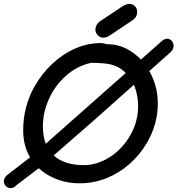

<svg xmlns="http://www.w3.org/2000/svg" viewBox="-43 -939 919 994"><path d="M43 19 168 -76 433 -307 839 -668Q854 -682 855.5 -698Q857 -714 848 -725.5Q839 -737 824 -738.5Q809 -740 792 -724L124 -133L-7 -32Q-23 -17 -23 -1.5Q-23 14 -12.5 24.5Q-2 35 13.5 35Q29 35 43 19ZM370 10Q442 10 508 -16.5Q574 -43 628 -90.5Q682 -138 719 -202Q774 -297 774 -403Q774 -484 738.5 -555Q703 -626 643 -668Q583 -710 514 -710Q510 -710 499 -713Q487 -716 478 -716Q412 -716 348 -688.5Q284 -661 229 -610Q174 -559 135 -490Q77 -386 77 -265Q77 -181 116 -119Q155 -57 222 -24Q288 10 370 10ZM391 -84Q291 -84 235 -134Q179 -184 179 -286Q179 -356 210 -426Q241 -496 299 -547Q356 -598 430 -614Q463 -614 503 -610Q559 -604 597 -571.5Q635 -539 654 -491Q672 -443 672 -390Q672 -309 631.5 -238.5Q591 -168 526 -126Q460 -84 391 -84ZM491 -744Q507 -744 523 -754L643 -834Q667 -850 667 -877Q667 -896 655 -907.5Q643 -919 626 -919Q612 -919 592 -907L478 -831Q451 -813 451 -785Q451 -769 463 -756.5Q475 -744 491 -744Z"/></svg>

Font: Balsamiq Sans
Style: Italic
Weight: 400
Italic angle: -12°
Designer: Michael Angeles
Foundry: Balsamiq SRL
Version: Version 1.020; ttfautohint (v1.8.4.7-5d5b);gftools[0.9.26]